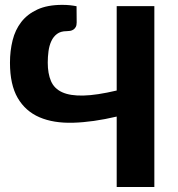

<svg xmlns="http://www.w3.org/2000/svg" viewBox="-20 -750 715 770"><path d="M599 -725.5V0H448V-282.5Q352.5 -260 273.5 -257.8Q194.5 -255.5 138.2 -279.8Q82 -304 51 -357.2Q20 -410.5 20 -498.5Q20 -546 30.5 -588.2Q41 -630.5 65.5 -662Q90 -693.5 130.2 -712Q170.5 -730.5 229.5 -730.5Q247 -730.5 260.8 -729Q274.5 -727.5 287 -725L287.5 -660Q287.5 -648.5 283.8 -641.8Q280 -635 274.2 -631.2Q268.5 -627.5 261.2 -626.2Q254 -625 247 -625Q223.5 -625 208.8 -614Q194 -603 185.8 -585Q177.5 -567 174.5 -544.5Q171.5 -522 171.5 -499Q171.5 -455 184.5 -424.8Q197.5 -394.5 229.5 -380Q261.5 -365.5 314.5 -366.8Q367.5 -368 448 -387V-725.5Z"/></svg>

Font: Lato 2
Style: Regular
Weight: 800
Designer: Lukasz Dziedzic with Adam Twardoch and Botio Nikoltchev
Foundry: tyPoland Lukasz Dziedzic
Version: Version 2.015; 2015-08-06; http://www.latofonts.com/